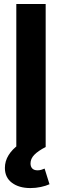

<svg xmlns="http://www.w3.org/2000/svg" viewBox="-20 -748 316 977"><path d="M212.4 -727.5V0H63V-727.5ZM134.8 209Q76.7 209 40.8 182.1Q4.9 155.3 4.9 106.4Q4.9 71.8 23.7 41.5Q42.5 11.2 76.2 -12.7L212.4 0Q173.8 20 154.5 39.8Q135.3 59.6 135.3 83.5Q135.3 100.1 144.3 109.4Q153.3 118.7 171.4 118.7Q181.2 118.7 190.2 116Q199.2 113.3 207 109.9L231.9 189.5Q213.9 197.8 188 203.4Q162.1 209 134.8 209Z"/></svg>

Font: Inter 18pt
Style: Bold
Weight: 700
Designer: Rasmus Andersson
Foundry: rsms
Version: Version 4.001;git-66647c0bb